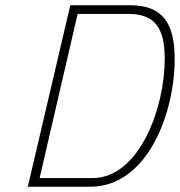

<svg xmlns="http://www.w3.org/2000/svg" viewBox="-20 -712 686 732"><path d="M608 -487C608 -300 511 -33 332 -33H131L276 -659H469C572 -659 608 -604 608 -487ZM323 0C545 0 646 -285 646 -487C646 -624 600 -692 476 -692H248L86 0H323Z"/></svg>

Font: RazerF5 Thin
Style: Italic
Weight: 250
Foundry: Razer Inc.
Version: Version 2